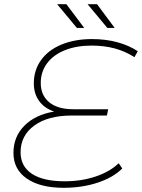

<svg xmlns="http://www.w3.org/2000/svg" viewBox="-20 -890 676 914"><path d="M174 -495Q174 -436 214.5 -403Q255 -370 328 -370H495L489 -340H321Q209 -340 143.5 -292.5Q78 -245 78 -165Q78 -98 132 -62.5Q186 -27 288 -27Q368 -27 436 -50Q504 -73 545 -113L562 -88Q519 -45 445 -20.5Q371 4 283 4Q171 4 107.5 -40Q44 -84 44 -162Q44 -239 96 -291.5Q148 -344 238 -359Q192 -374 166.5 -409Q141 -444 141 -493Q141 -556 175.5 -604Q210 -652 273 -678Q336 -704 418 -704Q483 -704 538.5 -689Q594 -674 636 -646L620 -618Q576 -646 526 -659.5Q476 -673 416 -673Q344 -673 289 -651Q234 -629 204 -588.5Q174 -548 174 -495ZM252 -870H296L381 -757H346ZM397 -870H442L526 -757H491Z"/></svg>

Font: Montserrat Alternates ExLight
Style: Italic
Weight: 275
Italic angle: -11.3°
Designer: Julieta Ulanovsky
Foundry: Julieta Ulanovsky
Version: Version 7.200